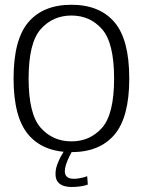

<svg xmlns="http://www.w3.org/2000/svg" viewBox="-20 -618 602 785"><path d="M272 4Q387 4 447.8 -67.2Q508.5 -138.5 508.5 -297Q508.5 -456.5 447.8 -527.5Q387 -598.5 272 -598.5Q157 -598.5 96.2 -527.5Q35.5 -456.5 35.5 -297Q35.5 -138.5 96.2 -67.2Q157 4 272 4ZM272 -40Q196 -40 146.5 -95.5Q97 -151 97 -297Q97 -443 146.5 -498.8Q196 -554.5 272 -554.5Q348 -554.5 397.2 -498.8Q446.5 -443 446.5 -297Q446.5 -151 397.2 -95.5Q348 -40 272 -40ZM273 146.5Q287 146.5 300.5 145Q314 143.5 324.5 141Q335 138.5 339 136.5L336.5 102.5Q332 104.5 322.8 107Q313.5 109.5 302.8 111.2Q292 113 282 113Q263 113 254 105Q245 97 245 82Q245 70 250.2 54Q255.5 38 262.5 23.8Q269.5 9.5 273.5 2.5H240Q235.5 9.5 227.5 24.2Q219.5 39 213.2 57Q207 75 207 93Q207 113.5 216 125.2Q225 137 240 141.8Q255 146.5 273 146.5Z"/></svg>

Font: Anybody Thin Light
Style: Regular
Weight: 300
Version: Version 1.113;gftools[0.9.25]